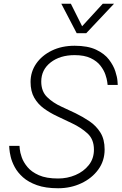

<svg xmlns="http://www.w3.org/2000/svg" viewBox="-20 -994 648 1024"><path d="M389 -817 307 -974H358L418 -854L528 -974H588L440 -817ZM290 10Q223 10 177 -6.5Q131 -23 102.5 -48.5Q74 -74 58.5 -103Q43 -132 37 -158Q31 -184 30 -200Q29 -216 29 -216H84Q84 -216 85.5 -198.5Q87 -181 96 -155Q105 -129 126.5 -103Q148 -77 187.5 -59.5Q227 -42 290 -42Q339 -42 382.5 -60.5Q426 -79 453.5 -113.5Q481 -148 481 -196Q481 -251 446.5 -282.5Q412 -314 363 -337L283 -375Q245 -393 213.5 -416Q182 -439 162.5 -473Q143 -507 143 -557Q143 -611 173 -654.5Q203 -698 256 -724Q309 -750 378 -750Q448 -750 492.5 -729Q537 -708 561 -676.5Q585 -645 595 -614Q605 -583 606.5 -562Q608 -541 608 -541H554Q554 -541 552 -557Q550 -573 542 -596.5Q534 -620 515.5 -644Q497 -668 463.5 -684Q430 -700 378 -700Q300 -700 250 -661Q200 -622 200 -559Q200 -507 231 -476.5Q262 -446 308 -425L383 -390Q422 -371 457.5 -347Q493 -323 515.5 -287Q538 -251 538 -197Q538 -136 504 -89.5Q470 -43 413.5 -16.5Q357 10 290 10Z"/></svg>

Font: Be Vietnam Pro ExtraLight
Style: Italic
Weight: 200
Italic angle: -12°
Designer: Lam Bao, Tony Le, Vietanh Nguyen
Foundry: Yellow Type Foundry
Version: Version 1.002; ttfautohint (v1.8.3)